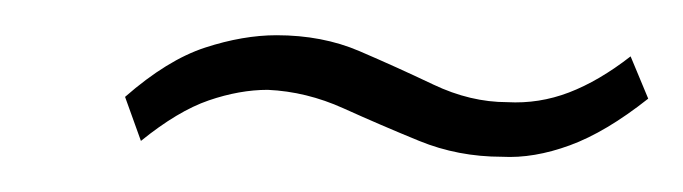

<svg xmlns="http://www.w3.org/2000/svg" viewBox="-20 -363 388 109"><path d="M348 -307 338 -331Q320 -317 303 -310.5Q286 -304 268 -305Q247 -305 226 -315Q205 -325 184 -334Q163 -343 137 -343Q118 -343 96.5 -336Q75 -329 51 -308L60 -283Q81 -300 98.5 -306Q116 -312 132 -312Q154 -311 175 -301.5Q196 -292 218 -283Q240 -274 265 -274Q283 -273 303.5 -280.5Q324 -288 348 -307Z"/></svg>

Font: Advent Pro ExtraLight
Style: Italic
Weight: 250
Italic angle: -12°
Version: Version 3.000